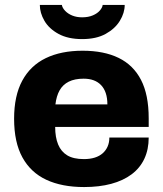

<svg xmlns="http://www.w3.org/2000/svg" viewBox="-20 -744 659 776"><path d="M320 12Q230 12 167 -17.5Q104 -47 70.5 -108Q37 -169 37 -264Q37 -357 70 -418Q103 -479 165 -509Q227 -539 314 -539Q400 -539 459.5 -510Q519 -481 550 -421Q581 -361 581 -266V-231H203Q203 -189 215 -160Q227 -131 252 -116Q277 -101 319 -101Q344 -101 363 -107Q382 -113 395 -124.5Q408 -136 415 -152Q422 -168 422 -188H581Q581 -140 563.5 -102.5Q546 -65 512 -39.5Q478 -14 429.5 -1Q381 12 320 12ZM204 -322H414Q414 -348 407.5 -367.5Q401 -387 388.5 -400Q376 -413 358.5 -419.5Q341 -426 318 -426Q282 -426 258 -414Q234 -402 221 -379Q208 -356 204 -322ZM312 -586Q255 -586 216.5 -607Q178 -628 159.5 -660Q141 -692 141 -724H230Q232 -712 243.5 -700Q255 -688 272.5 -681Q290 -674 312 -674Q337 -674 355.5 -682Q374 -690 384 -702Q394 -714 395 -724H484Q484 -692 464.5 -660Q445 -628 407 -607Q369 -586 312 -586Z"/></svg>

Font: Archivo SemiBold ExtraBold
Style: Regular
Weight: 800
Version: Version 2.001